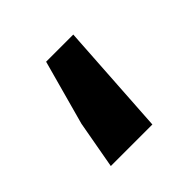

<svg xmlns="http://www.w3.org/2000/svg" viewBox="-90 -389 479 479"><g transform="rotate(-45 150.0 -149.0)"><path d="M52.6 0 75.4 -126.6 122.5 -298.2H218.3L199.2 0Z"/></g></svg>

Font: Source Sans 3
Style: Regular
Weight: 200
Designer: Paul D. Hunt
Foundry: Adobe
Version: Version 3.046;hotconv 1.0.118;makeotfexe 2.5.65603